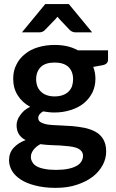

<svg xmlns="http://www.w3.org/2000/svg" viewBox="-20 -743 568 944"><path d="M248.5 -269Q271.5 -269 288.6 -275.4Q305.2 -281.2 316.9 -292.5Q328.6 -304.2 334 -318.8Q339.4 -335.9 339.4 -353Q339.4 -391.1 316.9 -413.6Q293.5 -435.5 248.5 -435.5Q203.1 -435.5 180.7 -413.6Q157.7 -391.1 157.7 -353Q157.7 -335.4 163.6 -319.3Q168 -305.7 180.7 -293Q192.9 -280.8 209 -275.4Q226.1 -269 248.5 -269ZM378.9 -1.5Q369.1 -11.7 354.5 -16.6Q337.9 -22 318.4 -23.9Q290 -26.9 274.4 -27.8Q267.1 -27.8 251.2 -28.6Q235.4 -29.3 226.6 -29.8Q209.5 -30.3 178.2 -34.2Q157.7 -22.9 145 -6.8Q131.8 10.3 131.8 28.8Q131.8 42 139.2 54.2Q146 66.9 160.6 74.7Q174.8 83 198.7 87.4Q221.2 92.3 255.9 92.3Q289.6 92.3 315.4 86.9Q339.8 82 356.9 72.3Q372.6 64 380.4 50.3Q388.2 37.1 388.2 22.9Q388.2 8.8 378.9 -1.5ZM363.3 -495.6H511.2V-449.7Q511.2 -427.7 484.4 -422.4L438.5 -414.1Q449.2 -386.2 449.2 -356Q449.2 -319.3 434.1 -287.6Q417.5 -255.9 391.6 -234.9Q364.7 -213.4 328.1 -202.1Q290 -189.9 248.5 -189.9Q233.4 -189.9 219.7 -191.4Q208 -192.9 191.9 -195.3Q168 -181.6 168 -163.1Q168 -147.5 182.6 -140.6Q197.8 -132.8 220.2 -129.9Q241.2 -127.4 273.4 -126.5Q292.5 -126 335 -123Q360.8 -121.1 396.5 -114.3Q427.7 -107.4 450.2 -94.7Q474.1 -81.5 487.8 -58.1Q502 -34.2 502 2Q502 36.1 485.4 67.9Q467.3 101.1 437 125Q403.8 150.4 358.9 165Q314 180.7 253.4 180.7Q197.8 180.7 152.3 168.9Q108.9 157.7 81.1 139.2Q51.8 119.6 38.6 96.2Q24.4 70.8 24.4 44.9Q24.4 9.3 46.4 -15.6Q69.3 -41 106 -54.2Q85.4 -64.5 73.7 -82Q61.5 -100.6 61.5 -127.9Q61.5 -139.6 65.9 -151.9Q68.8 -162.1 78.6 -175.8Q87.9 -189.5 99.1 -199.2Q113.3 -210.9 128.4 -217.8Q88.9 -239.3 67.4 -273.9Q44.9 -308.6 44.9 -356Q44.9 -395 60.5 -424.8Q75.2 -455.6 103 -477.5Q130.4 -500 167.5 -510.7Q205.1 -522 248.5 -522Q282.2 -522 310.5 -515.6Q335 -510.3 363.3 -495.6ZM318.4 -723.1 433.1 -584H350.6Q342.8 -584 336.4 -586.9Q329.6 -588.9 321.8 -596.7L272.9 -648.4Q269.5 -651.9 262.7 -660.6Q257.8 -654.3 252 -648.4L202.1 -596.7Q196.3 -589.8 188.5 -586.9Q181.2 -584 173.3 -584H87.9L202.6 -723.1Z"/></svg>

Font: Lato-SemiBold
Style: Bold
Weight: 500
Designer: Lukasz Dziedzic with Adam Twardoch and Botio Nikoltchev
Foundry: tyPoland Lukasz Dziedzic
Version: ""